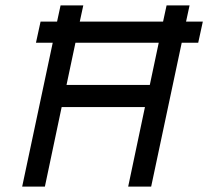

<svg xmlns="http://www.w3.org/2000/svg" viewBox="-20 -690 770 710"><path d="M204 -670 191 -610H130L113 -532H175L62 0H146L208 -294H516L454 0H539L652 -532H713L730 -610H668L681 -670H596L583 -610H275L288 -670ZM226 -376 259 -532H567L534 -376Z"/></svg>

Font: LT Wave Mono
Style: Italic
Weight: 400
Designer: Daniel Lyons
Version: Version 2.5 (Glyphs App)